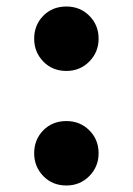

<svg xmlns="http://www.w3.org/2000/svg" viewBox="-20 -560 408 590"><path d="M85 -441Q85 -483 113 -511.5Q141 -540 184 -540Q226 -540 254.5 -511.5Q283 -483 283 -441Q283 -400 254.5 -371Q226 -342 184 -342Q141 -342 113 -371Q85 -400 85 -441ZM85 -89Q85 -131 113 -159.5Q141 -188 184 -188Q226 -188 254.5 -159.5Q283 -131 283 -89Q283 -48 254.5 -19Q226 10 184 10Q141 10 113 -19Q85 -48 85 -89Z"/></svg>

Font: Be Vietnam Black
Style: Regular
Weight: 900
Designer: Lam Bao; Tony Le; Vietanh Nguyen
Foundry: Yellow Type Foundry
Version: Version 5.000